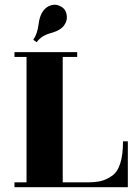

<svg xmlns="http://www.w3.org/2000/svg" viewBox="-20 -776 560 796"><path d="M490 -190H510V0H40V-20H90V-540H40V-560H300V-540H240V-20H340Q374 -20 396.5 -25Q419 -30 443 -46Q490 -77 490 -190ZM132 -601 118 -611Q135 -636 139.5 -673Q144 -710 158 -729.5Q172 -749 193 -754.5Q214 -760 230 -750Q251 -741 256 -716.5Q261 -692 246 -671Q231 -650 191 -639Q151 -628 132 -601Z"/></svg>

Font: Rozha One
Style: Regular
Weight: 400
Designer: Tim Donaldson, Indian Type Foundry
Foundry: Indian Type Foundry
Version: Version 1.300;PS 1.0;hotconv 1.0.78;makeotf.lib2.5.61930; tt